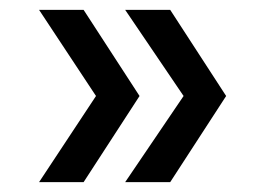

<svg xmlns="http://www.w3.org/2000/svg" viewBox="-20 -458 516 388"><path d="M233 -90 351 -264 233 -438H324L437 -264L324 -90ZM59 -90 174 -264 59 -438H149L262 -264L149 -90Z"/></svg>

Font: Onest
Style: Regular
Weight: 400
Designer: Dmitri Voloshin, Andrey Kudryavtsev
Foundry: Dmitri Voloshin, Andrey Kudryavtsev
Version: Version 1.000;gftools[0.9.33]